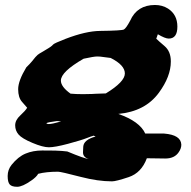

<svg xmlns="http://www.w3.org/2000/svg" viewBox="-20 -547 756 759"><path d="M163.1 -59.6Q165 -57.1 171.9 -56.6Q186 -56.6 221.7 -66.9L206.5 -68.4H204.6Q166 -63.5 163.1 -59.6ZM628.9 -19Q695.3 -13.7 696.8 24.9Q696.8 40 686.5 54.7Q669.9 79.6 633.8 79.6Q633.3 79.6 632.3 79.6L560.5 78.6Q539.1 136.2 488.8 153.1Q438.5 169.9 422.9 169.9Q367.2 169.9 299.3 152.3Q220.7 131.8 209.5 131.8Q162.6 131.8 130.9 140.1Q124.5 152.3 104 166.5Q68.8 191.4 47.9 191.4Q26.9 191.4 18.6 182.4Q10.3 173.3 10.3 148.7Q10.3 124 25.9 104.5Q51.8 72.3 81.3 60.1Q110.8 47.9 147 47.9Q183.1 47.9 197.8 48.3Q227.5 49.3 246.1 51.8Q314.9 80.6 331.1 81.5Q308.1 75.2 308.1 55.2Q308.1 45.4 309.1 32.7Q311 5.4 357.9 -7.3Q354.5 -8.8 350.1 -10.7Q339.8 -7.8 325.2 -2Q300.3 7.8 248.8 21.5Q197.3 35.2 173.3 35.2Q149.4 35.2 108.2 17.8Q66.9 0.5 53.5 -15.1Q40 -30.8 40 -51.5Q40 -72.3 60.3 -90.8Q80.6 -109.4 87.4 -121.1Q83 -127 67.4 -144Q51.8 -161.1 51.8 -194.3Q51.8 -227.5 84 -280.8Q98.1 -294.4 106.7 -304.9Q115.2 -315.4 119.6 -320.8Q128.9 -331.5 136.2 -335.4Q143.6 -339.4 150.1 -343.5Q156.7 -347.7 162.1 -350.8Q167.5 -354 171.9 -356.7Q176.3 -359.4 179.7 -361.8Q186 -366.2 190.2 -371.1Q194.3 -376 238.3 -393.1Q319.3 -424.3 376 -424.8Q460.9 -425.8 469.7 -430.4Q478.5 -435.1 494.6 -465.3Q522 -527.3 592.8 -527.3Q621.6 -527.3 644 -513.2Q681.2 -489.3 681.2 -441.9Q681.2 -394.5 647 -394.5Q632.8 -394.5 604 -411.6L597.7 -394Q605.5 -386.2 630.4 -365Q655.3 -343.8 655.3 -304.7V-303.7Q655.3 -244.6 607.9 -180.2Q553.7 -106.4 447.8 -96.7Q532.7 -66.9 554.2 -19ZM417.5 -317.9Q394.5 -320.3 385.5 -322Q376.5 -323.7 363.8 -323.7Q351.1 -323.7 310.5 -314.9Q220.7 -263.2 220.7 -228.5Q220.7 -204.1 258.8 -176.8Q279.3 -174.8 308.1 -174.8Q336.9 -174.8 343.8 -175.5Q350.6 -176.3 357.4 -176.3Q371.1 -176.8 398.4 -177.7Q473.6 -223.6 473.6 -256.6Q473.6 -289.6 417.5 -317.9Z"/></svg>

Font: Drukaatie burti
Style: Heavy
Weight: 800
Version: Version 0.14